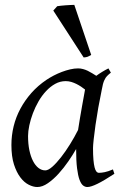

<svg xmlns="http://www.w3.org/2000/svg" viewBox="-20 -732 490 772"><path d="M293.9 -209.5Q297.4 -231.9 301.5 -256.6Q305.7 -281.2 309.6 -303.5Q313.5 -325.7 316.9 -343.8Q320.3 -361.8 321.8 -371.1V-372.1Q314.5 -377.9 305.7 -383.8Q296.9 -389.6 287.1 -394.5Q277.3 -399.4 266.6 -402.6Q255.9 -405.8 244.1 -405.8Q221.7 -405.8 201.9 -394.8Q182.1 -383.8 165.3 -365.7Q148.4 -347.7 135 -324.5Q121.6 -301.3 112.3 -276.6Q103 -252 97.9 -228Q92.8 -204.1 92.8 -185.1Q92.8 -153.3 98.1 -127.9Q103.5 -102.5 112.8 -84.5Q122.1 -66.4 134.8 -56.6Q147.5 -46.9 162.1 -46.9Q173.8 -46.9 190.4 -61.5Q207 -76.2 225.3 -99.6Q243.7 -123 261.7 -152.1Q279.8 -181.2 293.9 -209.5ZM400.9 -411.1 399.9 -410.2Q396.5 -403.3 394 -394Q391.6 -384.8 389.2 -371.1Q381.8 -335.9 375.2 -299.1Q368.7 -262.2 364 -229.5Q359.4 -196.8 356.7 -171.9Q354 -147 354 -136.2Q354 -108.4 355.7 -89.4Q357.4 -70.3 360.4 -58.8Q363.3 -47.4 367.7 -42.2Q372.1 -37.1 377.9 -37.1Q387.7 -37.1 401.1 -39.8Q414.6 -42.5 434.1 -50.8L439.9 -33.2Q397.5 -5.4 371.3 7.3Q345.2 20 331.1 20Q322.3 20 314.2 13.9Q306.2 7.8 299.8 -9Q293.5 -25.9 289.8 -55.7Q286.1 -85.4 286.1 -132.8Q273.4 -110.4 255.1 -83.7Q236.8 -57.1 215.8 -33.9Q194.8 -10.7 172.6 4.6Q150.4 20 129.9 20Q113.8 20 95.5 10.7Q77.1 1.5 61.8 -18.8Q46.4 -39.1 36.1 -71Q25.9 -103 25.9 -148.9Q25.9 -187.5 34.9 -224.4Q43.9 -261.2 62 -294.9Q80.1 -328.6 106.2 -358.2Q132.3 -387.7 167 -411.1Q180.2 -419.9 196 -428.2Q211.9 -436.5 228.8 -442.9Q245.6 -449.2 262.2 -453.1Q278.8 -457 293.9 -457Q304.2 -457 314 -454.3Q323.7 -451.7 332.8 -447.3Q341.8 -442.9 350.6 -437.5Q359.4 -432.1 367.2 -427.2Q378.4 -435.5 390.9 -443.1Q403.3 -450.7 416 -457L425.8 -439.9Q416 -432.1 410.2 -426Q404.3 -419.9 400.4 -411.1ZM346.7 -511.2Q336.9 -505.4 331.1 -503.4Q325.2 -501.5 316.4 -501L194.3 -689.5L210 -707Q215.8 -708 224.9 -709Q233.9 -710 243.9 -710.7Q253.9 -711.4 263.2 -711.9Q272.5 -712.4 278.8 -712.4Z"/></svg>

Font: Akkhara
Style: Italic
Weight: 400
Italic angle: -7°
Designer: J. Victor Gaultney
Version: Version 1.00 June 13, 2006, initial release